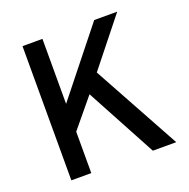

<svg xmlns="http://www.w3.org/2000/svg" viewBox="-125 -820 927 941"><g transform="rotate(-20 338.5 -350.0)"><path d="M515 0 318 -366 194 -216V0H90V-700H194V-361L464 -700H584L388 -454L637 0Z"/></g></svg>

Font: Overpass Light
Style: Bold
Weight: 600
Designer: Delve Withrington, Thomas Jockin
Foundry: Delve Fonts
Version: Version 3.000;DELV;Overpass